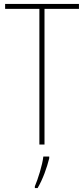

<svg xmlns="http://www.w3.org/2000/svg" viewBox="-20 -734 427 975"><path d="M206 0V-689H381V-714H6V-689H180V0ZM230 70V61H200C196 102 172 178 157 212V221H171C198 175 218 118 230 70Z"/></svg>

Font: Noto Sans Devanagari Condensed Thin
Style: Regular
Weight: 100
Width: 3
Designer: Jelle Bosma - Monotype Design Team
Foundry: Monotype Imaging Inc.
Version: Version 2.004